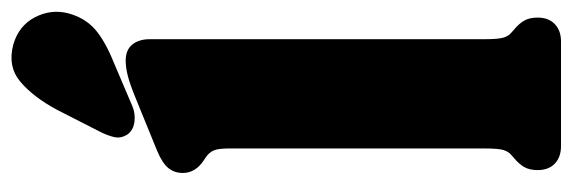

<svg xmlns="http://www.w3.org/2000/svg" viewBox="-350 -643 993 333"><g transform="rotate(-90 146.5 -476.5)"><path d="M245 -713.5V-133Q245 -108.5 247.8 -99.8Q250.5 -91 256 -86.5L261 -82Q271.5 -73.5 277 -64.2Q282.5 -55 282.5 -40.5Q282.5 -21.5 271.2 -10.8Q260 0 241 0H59.5Q40.5 0 29.2 -10.8Q18 -21.5 18 -40.5Q18 -55 23.5 -64.2Q29 -73.5 39.5 -82L44.5 -86.5Q50 -91 52.8 -99.8Q55.5 -108.5 55.5 -133V-575.5Q55.5 -595 51.8 -603Q48 -611 39.5 -616.5L35 -619.5Q13 -634 13 -656Q13 -670.5 21.5 -681Q30 -691.5 51.5 -700.5L141 -737Q166.5 -747.5 181 -751.2Q195.5 -755 208 -755Q226.5 -755 235.8 -743.5Q245 -732 245 -713.5ZM122.5 -874Q144.5 -915 171 -937.5Q197.5 -960 235.5 -950Q268.5 -940.5 283 -912.5Q297.5 -884.5 290 -855Q282.5 -826.5 262.8 -808.8Q243 -791 203 -775L129 -743.5Q116 -738 102 -739.8Q88 -741.5 80.5 -751Q72.5 -762.5 75.2 -774.8Q78 -787 85 -800.5Z"/></g></svg>

Font: Fraunces 144pt SuperSoft Black
Style: Regular
Weight: 900
Version: Version 1.000;[b76b70a41]